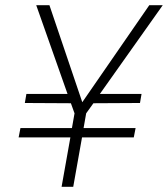

<svg xmlns="http://www.w3.org/2000/svg" viewBox="-20 -722 649 742"><path d="M52 -191H252L218 0H263L297 -191H497L504 -227H303L313 -284L341 -323L521 -324L527 -359H366L609 -702H557L298 -327L171 -702H120L241 -359H82L76 -324L254 -323L268 -284L258 -227H59Z"/></svg>

Font: Momo Neue ExtLt
Style: Italic
Weight: 200
Italic angle: -10°
Designer: Ninad Kale (Devanagari), Jonny Pinhorn (Latin)
Foundry: Indian Type Foundry
Version: 4.004